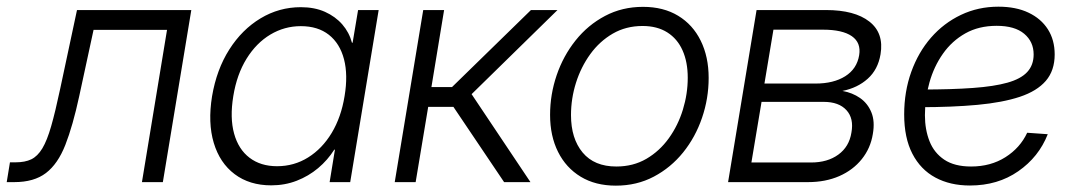

<svg xmlns="http://www.w3.org/2000/svg" viewBox="-58 -553 3257 583"><path d="M-37.6 0 -27.8 -60.1H-10.7Q18.1 -60.1 37.1 -69.3Q56.2 -78.6 70.6 -102.5Q85 -126.5 97.4 -169.9Q109.9 -213.4 124.5 -282.2L175.8 -522.5H522.9L436.5 0H373L449.2 -462.4H226.1L182.6 -261.2Q163.1 -170.9 140.4 -113Q117.7 -55.2 81.5 -27.6Q45.4 0 -14.6 0Z M765.6 9.8Q699.7 9.8 654.5 -24.2Q609.4 -58.1 591.1 -119.1Q572.8 -180.2 585.9 -260.7Q599.6 -341.8 638.2 -402.6Q676.8 -463.4 733.2 -497.3Q789.6 -531.2 855.5 -531.2Q897 -531.2 928.7 -517.1Q960.4 -502.9 981.4 -478.8Q1002.4 -454.6 1010.7 -423.3H1012.7L1029.3 -522.5H1091.8L1005.4 0H942.9L959 -98.6H957Q937 -66.9 908 -42.5Q878.9 -18.1 843 -4.2Q807.1 9.8 765.6 9.8ZM783.2 -48.3Q835 -48.3 877.7 -75Q920.4 -101.6 949.2 -149.4Q978 -197.3 988.3 -261.2Q999 -325.2 986.6 -373Q974.1 -420.9 940.7 -447.3Q907.2 -473.6 855.5 -473.6Q805.7 -473.6 762.9 -448Q720.2 -422.4 690.7 -374.8Q661.1 -327.1 650.4 -261.2Q639.6 -195.3 652.8 -147.5Q666 -99.6 699.7 -74Q733.4 -48.3 783.2 -48.3Z M1140.6 0 1227.1 -522.5H1290.5L1252 -288.6H1314.5L1554.2 -522.5H1634.8L1374 -267.1L1552.7 0H1472.7L1318.8 -228.5H1242.2L1204.1 0Z M1812 10.7Q1750 10.7 1705.3 -16.4Q1660.6 -43.5 1636.5 -91.8Q1612.3 -140.1 1612.3 -204.1Q1612.3 -266.1 1632.3 -324.7Q1652.3 -383.3 1689.7 -430.2Q1727.1 -477.1 1779.1 -504.6Q1831.1 -532.2 1894.5 -532.2Q1956.5 -532.2 2001.2 -505.1Q2045.9 -478 2069.8 -429.2Q2093.8 -380.4 2093.8 -316.4Q2093.8 -253.9 2073.7 -195.3Q2053.7 -136.7 2016.4 -90.3Q1979 -43.9 1927.2 -16.6Q1875.5 10.7 1812 10.7ZM1813.5 -47.4Q1864.7 -47.4 1904.8 -70.8Q1944.8 -94.2 1972.9 -133.3Q2001 -172.4 2015.6 -220.2Q2030.3 -268.1 2030.3 -316.9Q2030.3 -364.7 2014.6 -399.9Q1999 -435.1 1968.3 -454.6Q1937.5 -474.1 1893.1 -474.1Q1842.8 -474.1 1802.7 -450.9Q1762.7 -427.7 1734.4 -388.7Q1706.1 -349.6 1690.9 -301.5Q1675.8 -253.4 1675.8 -203.6Q1675.8 -132.3 1711.2 -89.8Q1746.6 -47.4 1813.5 -47.4Z M2152.8 0 2239.3 -522.5H2450.2Q2537.1 -522.5 2581.8 -487.5Q2626.5 -452.6 2615.7 -388.2Q2607.9 -341.8 2576.9 -314Q2545.9 -286.1 2500 -276.9Q2530.3 -271.5 2553.5 -255.4Q2576.7 -239.3 2587.9 -211.9Q2599.1 -184.6 2592.3 -146Q2585.4 -103 2558.8 -69.8Q2532.2 -36.6 2490.5 -18.3Q2448.7 0 2395.5 0ZM2223.6 -59.6H2404.8Q2454.6 -59.6 2487.5 -83.5Q2520.5 -107.4 2527.3 -150.4Q2535.2 -193.4 2512.2 -218.5Q2489.3 -243.7 2442.9 -243.7H2254.4ZM2263.2 -299.3H2418.5Q2473.1 -299.3 2508.5 -321.5Q2543.9 -343.8 2550.8 -385.3Q2557.1 -423.3 2528.6 -443.1Q2500 -462.9 2440.9 -462.9H2290.5Z M2887.2 10.3Q2827.1 10.3 2782.2 -13.9Q2737.3 -38.1 2712.4 -86.2Q2687.5 -134.3 2687.5 -205.6Q2687.5 -274.9 2709 -334.7Q2730.5 -394.5 2769 -438.7Q2807.6 -482.9 2859.9 -507.8Q2912.1 -532.7 2973.6 -532.7Q3026.9 -532.7 3064.9 -514.6Q3103 -496.6 3123.8 -464.1Q3144.5 -431.6 3144.5 -387.7Q3144.5 -338.9 3117.7 -307.6Q3090.8 -276.4 3038.6 -259Q2986.3 -241.7 2909.9 -234.6Q2833.5 -227.5 2733.9 -227.5L2741.7 -281.2Q2831.5 -281.2 2896 -285.9Q2960.4 -290.5 3001.2 -302Q3042 -313.5 3061.3 -334.5Q3080.6 -355.5 3080.6 -387.7Q3080.6 -426.3 3052 -450.4Q3023.4 -474.6 2968.3 -474.6Q2914.1 -474.6 2873.3 -451.7Q2832.5 -428.7 2805.2 -389.9Q2777.8 -351.1 2764.2 -302.5Q2750.5 -253.9 2750.5 -203.1Q2750.5 -159.7 2764.4 -124.3Q2778.3 -88.9 2809.3 -68.1Q2840.3 -47.4 2890.6 -47.4Q2950.2 -47.4 2994.9 -75.7Q3039.6 -104 3061 -149.9L3123.5 -145.5Q3096.2 -76.2 3033.9 -33Q2971.7 10.3 2887.2 10.3Z"/></svg>

Font: Inter 28pt Light
Style: Italic
Weight: 300
Italic angle: -9.3988°
Designer: Rasmus Andersson
Foundry: rsms
Version: Version 4.001;git-66647c0bb